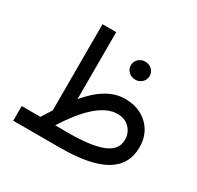

<svg xmlns="http://www.w3.org/2000/svg" viewBox="-146 -839 1031 1007"><g transform="rotate(30 370.0 -336.0)"><path d="M437 -560.5Q437 -583.5 453.6 -599.1Q470.2 -614.7 494.1 -614.7Q518.1 -614.7 534.4 -599.1Q550.8 -583.5 550.8 -560.5Q550.8 -537.6 534.4 -522Q518.1 -506.3 494.1 -506.3Q470.2 -506.3 453.6 -522Q437 -537.6 437 -560.5ZM161.6 -88.9Q170.9 -104.5 181.2 -119.9Q191.4 -135.3 200.7 -150.4V-672.4H283.7V-266.6Q388.7 -393.1 500 -393.1Q557.6 -393.1 600.8 -369.6Q644 -346.2 668 -304.9Q691.9 -263.7 691.9 -210Q691.4 -103 601.8 -51.5Q512.2 0 331.5 0H48.3V-88.9ZM504.9 -304.7Q387.2 -304.7 251 -89.4L329.6 -88.9Q468.8 -88.9 537.4 -116.7Q606 -144.5 606 -205.1Q606 -248 578.1 -276.4Q550.3 -304.7 504.9 -304.7Z"/></g></svg>

Font: Vazirmatn RD FD
Style: Regular
Weight: 400
Designer: Saber Rastikerdar
Foundry: Saber Rastikerdar
Version: Version 33.003